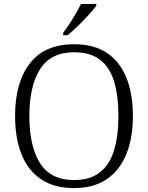

<svg xmlns="http://www.w3.org/2000/svg" viewBox="-20 -951 757 981"><path d="M358 10Q257 10 190 -35Q123 -80 90 -162.5Q57 -245 57 -359Q57 -529 132.5 -627Q208 -725 359 -725Q460 -725 526.5 -680.5Q593 -636 626 -553.5Q659 -471 659 -358Q659 -247 626 -164.5Q593 -82 526 -36Q459 10 358 10ZM358 -31Q440 -31 490 -70Q540 -109 562.5 -182.5Q585 -256 585 -358Q585 -461 563 -534Q541 -607 491.5 -645.5Q442 -684 359 -684Q240 -684 185 -598Q130 -512 130 -358Q130 -204 184.5 -117.5Q239 -31 358 -31ZM303 -784Q318 -803 335 -829Q352 -855 367.5 -882Q383 -909 394 -931H472V-921Q459 -904 433 -875Q407 -846 377.5 -817.5Q348 -789 325 -771H303Z"/></svg>

Font: Noto Serif Myanmar Light
Style: Regular
Weight: 300
Designer: Ben Mitchell and the Monotype Design Team
Foundry: Monotype Imaging Inc.
Version: Version 2.106; ttfautohint (v1.8.4.7-5d5b)